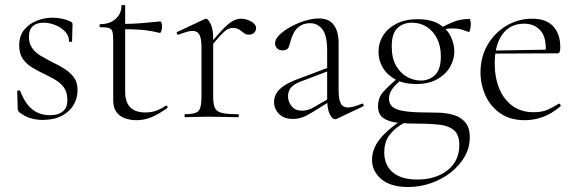

<svg xmlns="http://www.w3.org/2000/svg" viewBox="-20 -470 2315 770"><path d="M96 -322Q96 -295 109.5 -276.5Q123 -258 144.5 -245.5Q166 -233 189 -221Q215 -209 238 -194.5Q261 -180 276 -160Q291 -140 291 -108Q291 -76 275 -49Q259 -22 227.5 -5.5Q196 11 151 11Q127 11 104 4.5Q81 -2 57 -20Q55 -22 53 -25Q51 -28 51 -32L49 -104Q49 -107 54.5 -107.5Q60 -108 61 -105Q74 -71 91.5 -49.5Q109 -28 131 -18Q153 -8 180 -8Q215 -8 233.5 -24.5Q252 -41 250 -74Q249 -103 235 -121Q221 -139 200 -151Q179 -163 156 -174Q131 -186 108.5 -199.5Q86 -213 71.5 -234Q57 -255 57 -288Q57 -326 77 -350.5Q97 -375 127.5 -387Q158 -399 191 -399Q209 -399 227 -395.5Q245 -392 262 -384Q271 -380 271 -373Q271 -358 270 -341Q269 -324 269 -304Q269 -302 263 -302Q257 -302 257 -304Q257 -327 240.5 -344Q224 -361 200.5 -370Q177 -379 154 -379Q127 -379 111.5 -365Q96 -351 96 -322Z M527 12Q503 12 481.5 4.5Q460 -3 447 -20.5Q434 -38 434 -68V-306Q434 -331 431 -342.5Q428 -354 417 -357.5Q406 -361 382 -361Q379 -361 379 -367Q379 -373 382 -373Q420 -373 443.5 -394Q467 -415 467 -447Q467 -450 474.5 -450Q482 -450 482 -447V-102Q482 -60 502.5 -39.5Q523 -19 563 -19Q590 -19 610.5 -27.5Q631 -36 644 -46Q648 -48 651 -43.5Q654 -39 650 -36Q613 -10 585 1Q557 12 527 12ZM620 -338Q581 -348 545.5 -350.5Q510 -353 470 -353V-374Q509 -374 545.5 -377Q582 -380 623 -384Q626 -384 628 -377.5Q630 -371 630 -361Q630 -354 627 -345.5Q624 -337 620 -338Z M816 -271 812 -281Q849 -327 872.5 -351.5Q896 -376 913 -385.5Q930 -395 946 -395Q967 -395 987 -384Q1007 -373 1007 -357Q1007 -347 999.5 -339Q992 -331 978 -331Q966 -331 957.5 -338Q949 -345 939 -351.5Q929 -358 912 -358Q903 -358 892.5 -352.5Q882 -347 864.5 -328.5Q847 -310 816 -271ZM723 0Q720 0 720 -6Q720 -12 723 -12Q764 -12 776 -25Q788 -38 788 -81V-281Q788 -315 780 -330.5Q772 -346 752 -346Q742 -346 728 -342Q714 -338 696 -331Q692 -330 689.5 -335Q687 -340 691 -342L802 -394Q804 -395 807 -395Q814 -395 824.5 -374.5Q835 -354 835 -315V-81Q835 -52 842 -37Q849 -22 870.5 -17Q892 -12 935 -12Q938 -12 938 -6Q938 0 935 0Q911 0 879 -1Q847 -2 812 -2Q787 -2 763.5 -1Q740 0 723 0Z M1332 6Q1328 8 1324 8Q1312 8 1302 -13Q1292 -34 1292 -74V-267Q1292 -329 1272.5 -353Q1253 -377 1224 -377Q1199 -377 1182.5 -365.5Q1166 -354 1157.5 -337Q1149 -320 1145 -305Q1143 -295 1138 -281.5Q1133 -268 1113 -268Q1098 -268 1090.5 -277Q1083 -286 1083 -296Q1083 -313 1101 -330.5Q1119 -348 1146.5 -363Q1174 -378 1204 -387Q1234 -396 1259 -396Q1300 -396 1319 -369.5Q1338 -343 1338 -297V-108Q1338 -72 1346.5 -55.5Q1355 -39 1376 -39Q1395 -39 1431 -54Q1436 -56 1438 -50.5Q1440 -45 1435 -43ZM1155 7Q1118 7 1098.5 -13.5Q1079 -34 1079 -61Q1079 -78 1087.5 -94Q1096 -110 1117.5 -125Q1139 -140 1177 -154L1302 -201L1304 -188L1186 -143Q1165 -135 1154 -125.5Q1143 -116 1139 -105.5Q1135 -95 1135 -84Q1135 -62 1149.5 -44Q1164 -26 1192 -26Q1203 -26 1215 -29.5Q1227 -33 1244 -43L1311 -82L1313 -70L1238 -23Q1213 -7 1194 0Q1175 7 1155 7Z M1617 280Q1547 280 1509.5 248.5Q1472 217 1472 171Q1472 119 1515.5 73.5Q1559 28 1633 -14L1644 -1Q1611 15 1583 33.5Q1555 52 1538 77.5Q1521 103 1521 142Q1521 174 1535.5 198.5Q1550 223 1579.5 236.5Q1609 250 1654 250Q1727 250 1774.5 213Q1822 176 1822 112Q1822 71 1801.5 53Q1781 35 1745 30.5Q1709 26 1661 26Q1615 26 1577.5 22.5Q1540 19 1518 4Q1496 -11 1496 -44Q1496 -78 1517 -101.5Q1538 -125 1574 -156L1585 -146Q1560 -125 1550 -108.5Q1540 -92 1540 -74Q1540 -54 1553.5 -42Q1567 -30 1600 -24.5Q1633 -19 1691 -19Q1713 -19 1742 -18Q1771 -17 1799 -9Q1827 -1 1845.5 20Q1864 41 1864 81Q1864 122 1843.5 158Q1823 194 1788 221.5Q1753 249 1708.5 264.5Q1664 280 1617 280ZM1649 -133Q1601 -133 1567.5 -150.5Q1534 -168 1516 -197.5Q1498 -227 1498 -262Q1498 -298 1516.5 -327.5Q1535 -357 1570 -375Q1605 -393 1654 -393Q1709 -393 1741.5 -373Q1774 -353 1788 -323Q1802 -293 1802 -264Q1802 -231 1784.5 -201Q1767 -171 1733 -152Q1699 -133 1649 -133ZM1667 -147Q1702 -147 1725 -169.5Q1748 -192 1748 -244Q1748 -286 1732.5 -316Q1717 -346 1691 -362.5Q1665 -379 1632 -379Q1597 -379 1574 -357.5Q1551 -336 1551 -284Q1551 -236 1569 -205.5Q1587 -175 1613.5 -161Q1640 -147 1667 -147ZM1739 -319V-353Q1770 -371 1799 -382.5Q1828 -394 1863 -394Q1865 -394 1866.5 -387Q1868 -380 1868 -373Q1868 -363 1865.5 -351.5Q1863 -340 1859 -342Q1852 -345 1835 -350.5Q1818 -356 1794 -356Q1781 -356 1770 -354Q1759 -352 1748 -349Z M2085 12Q2026 12 1986.5 -15.5Q1947 -43 1927 -87Q1907 -131 1907 -180Q1907 -241 1935 -289.5Q1963 -338 2010.5 -366.5Q2058 -395 2114 -395Q2171 -395 2199 -364Q2227 -333 2227 -281Q2227 -268 2224.5 -262Q2222 -256 2215 -256H2168Q2173 -318 2148.5 -346.5Q2124 -375 2082 -375Q2026 -375 1995 -332.5Q1964 -290 1964 -216Q1964 -160 1982 -115.5Q2000 -71 2035 -45.5Q2070 -20 2120 -20Q2155 -20 2177.5 -30.5Q2200 -41 2221 -54Q2223 -56 2226.5 -51.5Q2230 -47 2228 -44Q2193 -14 2157.5 -1Q2122 12 2085 12ZM1951 -255 1950 -267 2178 -271V-256Z"/></svg>

Font: Cormorant Garamond Light Light
Style: Regular
Weight: 300
Version: Version 4.001